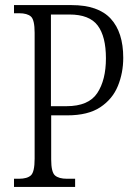

<svg xmlns="http://www.w3.org/2000/svg" viewBox="-20 -734 538 754"><path d="M35 0V-32H54Q87 -32 101.5 -45.5Q116 -59 116 -111V-605Q116 -656 101.5 -669Q87 -682 55 -682H35V-714H261Q366 -714 415 -660.5Q464 -607 464 -507Q464 -448 443 -396.5Q422 -345 374 -313Q326 -281 244 -281H181V-108Q181 -58 196 -45Q211 -32 243 -32H275V0ZM241 -317Q328 -317 362 -368.5Q396 -420 396 -505Q396 -591 363.5 -634Q331 -677 253 -677H180V-317Z"/></svg>

Font: Noto Serif Bengali Condensed Light
Style: Regular
Weight: 300
Width: 3
Designer: Juan Bruce, Universal Thirst, Indian Type Foundry and the Monotype Design Team.
Foundry: Monotype Imaging Inc.
Version: Version 2.003; ttfautohint (v1.8.4.7-5d5b)